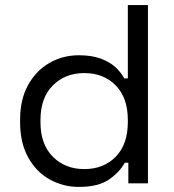

<svg xmlns="http://www.w3.org/2000/svg" viewBox="-20 -720 684 754"><path d="M290 14Q227 14 174 -16Q121 -46 90 -103Q59 -160 59 -238V-251Q59 -329 90 -385.5Q121 -442 173.5 -472.5Q226 -503 290 -503Q341 -503 376.5 -489.5Q412 -476 434 -455.5Q456 -435 468 -412H482V-700H561V0H484V-81H470Q450 -44 408 -15Q366 14 290 14ZM311 -56Q387 -56 434.5 -104.5Q482 -153 482 -240V-249Q482 -336 434.5 -384.5Q387 -433 311 -433Q236 -433 187.5 -384.5Q139 -336 139 -249V-240Q139 -153 187.5 -104.5Q236 -56 311 -56Z"/></svg>

Font: Space Grotesk
Style: Regular
Weight: 400
Designer: Florian Karsten
Foundry: Florian Karsten
Version: Version 2.000